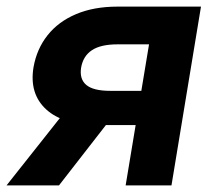

<svg xmlns="http://www.w3.org/2000/svg" viewBox="-55 -561 644 581"><path d="M463.9 0H325.2L396 -426.8H300.8Q249.5 -426.8 222.9 -408.9Q196.3 -391.1 190.4 -356Q185.1 -321.8 206.1 -304Q227.1 -286.1 278.8 -286.1H430.2L413.1 -182.6H245.6Q136.2 -182.6 84.7 -230Q33.2 -277.3 46.4 -357.4Q56.2 -413.1 88.9 -454.3Q121.6 -495.6 175.3 -518.3Q229 -541 300.8 -541H553.2ZM123.5 0H-35.2L159.7 -246.1H314.9Z"/></svg>

Font: Inter 17pt
Style: Bold Italic
Weight: 700
Italic angle: -9.3988°
Version: Version 4.001;git-66647c0bb